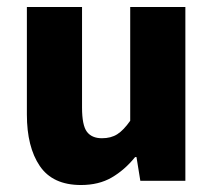

<svg xmlns="http://www.w3.org/2000/svg" viewBox="-20 -518 613 550"><path d="M212 12Q131 12 94 -42.5Q57 -97 57 -190V-498H215V-210Q215 -159 229 -140.5Q243 -122 272 -122Q298 -122 316 -133.5Q334 -145 353 -172V-498H511V0H382L371 -68H367Q337 -31 300 -9.5Q263 12 212 12Z"/></svg>

Font: Mada ExtraBold
Style: Regular
Weight: 800
Designer: Khaled Hosny
Version: Version 1.5